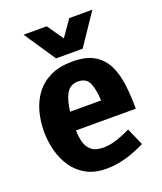

<svg xmlns="http://www.w3.org/2000/svg" viewBox="-132 -786 744 881"><g transform="rotate(-20 240.0 -346.0)"><path d="M236 8Q179 8 139 -14Q99 -36 73.5 -73Q48 -110 36 -156Q24 -202 24 -250Q24 -298 36 -344Q48 -390 75 -427Q102 -464 146.5 -486Q191 -508 256 -508Q322 -508 361.5 -484.5Q401 -461 421.5 -419.5Q442 -378 449 -323Q456 -268 456 -205H164Q164 -175 171 -148.5Q178 -122 197.5 -105Q217 -88 256 -88Q287 -88 318 -98Q349 -108 369.5 -117.5Q390 -127 390 -127L427 -43Q427 -43 411.5 -35.5Q396 -28 369 -17.5Q342 -7 308 0.5Q274 8 236 8ZM249 -413Q210 -413 192 -381Q174 -349 168 -295H319Q317 -349 303 -381Q289 -413 249 -413ZM424 -700 321 -547H191L88 -700H201L256 -621L311 -700Z"/></g></svg>

Font: Epunda Sans
Style: Bold
Weight: 700
Designer: Simon Atzbach
Foundry: typofactur
Version: Version 2.204; ttfautohint (v1.8.4.7-5d5b)